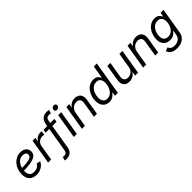

<svg xmlns="http://www.w3.org/2000/svg" viewBox="286 -2227 3915 3915"><g transform="rotate(-45 2244.0 -269.5)"><path d="M255.4 11.7Q189.5 11.7 142.1 -13.9Q94.7 -39.6 68.8 -88.6Q43 -137.7 43 -208.5Q43 -280.3 65.4 -342.5Q87.9 -404.8 128.4 -451.4Q168.9 -498 222.7 -524.4Q276.4 -550.8 337.9 -550.8Q390.6 -550.8 429.9 -533Q469.2 -515.1 490.7 -481.9Q512.2 -448.7 512.2 -402.8Q512.2 -356.9 488.3 -324.5Q464.4 -292 414.6 -271.7Q364.7 -251.5 287.6 -241.9Q210.4 -232.4 104 -232.4L115.7 -299.8Q205.1 -299.8 264.9 -305.2Q324.7 -310.5 359.9 -322.8Q395 -335 410.2 -355Q425.3 -375 425.3 -404.3Q425.3 -436 399.4 -454.8Q373.5 -473.6 329.6 -473.6Q274.9 -473.6 236.6 -448.2Q198.2 -422.9 173.8 -382.6Q149.4 -342.3 138.2 -296.1Q127 -250 127 -208Q127 -168.5 139.4 -136.2Q151.9 -104 181.4 -84.7Q210.9 -65.4 260.7 -65.4Q314 -65.4 354.5 -88.6Q395 -111.8 415.5 -151.4L497.1 -133.3Q467.8 -66.9 403.1 -27.6Q338.4 11.7 255.4 11.7Z M594.2 0 683.6 -539.1H767.1L753.4 -456.1H758.3Q779.8 -497.1 821 -522Q862.3 -546.9 911.1 -546.9Q921.4 -546.9 933.6 -546.4Q945.8 -545.9 953.1 -545.4L938.5 -458Q933.1 -459 918.5 -460.9Q903.8 -462.9 887.2 -462.9Q850.6 -462.9 818.6 -447.3Q786.6 -431.6 764.9 -403.3Q743.2 -375 736.8 -336.4L681.2 0Z M1314.5 -539.1 1302.7 -467.8H987.8L999.5 -539.1ZM918 215.3Q907.7 215.3 899.2 214.6Q890.6 213.9 882.6 212.6Q874.5 211.4 864.3 209L884.3 130.4Q892.6 132.3 905.8 133.8Q918.9 135.3 926.8 135.3Q962.4 135.3 981.4 116.9Q1000.5 98.6 1006.8 58.1L1114.3 -588.9Q1123 -642.1 1147.5 -679Q1171.9 -715.8 1210.4 -734.9Q1249 -753.9 1299.3 -753.9Q1316.9 -753.9 1333 -751.7Q1349.1 -749.5 1365.7 -746.6L1344.2 -672.4Q1335.4 -673.8 1318.8 -674.6Q1302.2 -675.3 1288.6 -675.3Q1250.5 -675.3 1229.5 -653.8Q1208.5 -632.3 1201.2 -586.9L1094.2 57.6Q1085.9 109.4 1063.2 144.5Q1040.5 179.7 1004.2 197.5Q967.8 215.3 918 215.3Z M1333 0 1422.4 -539.1H1509.3L1419.9 0ZM1481 -630.9Q1456.5 -630.9 1441.7 -647.9Q1426.8 -665 1430.7 -689Q1434.6 -712.9 1455.1 -729.7Q1475.6 -746.6 1500.5 -746.6Q1525.4 -746.6 1540.3 -729.7Q1555.2 -712.9 1551.3 -689Q1547.4 -665 1526.6 -647.9Q1505.9 -630.9 1481 -630.9Z M1707.5 -318.4 1654.3 0H1567.4L1657.2 -539.1H1740.7L1719.2 -408.7L1704.1 -411.1Q1741.2 -484.4 1790.8 -515.6Q1840.3 -546.9 1900.9 -546.9Q1956.5 -546.9 1996.1 -523.4Q2035.6 -500 2052.5 -453.6Q2069.3 -407.2 2057.6 -337.9L2001.5 0H1914.6L1970.7 -336.9Q1981.4 -401.4 1955.6 -434.8Q1929.7 -468.3 1874 -468.3Q1834.5 -468.3 1799.3 -450.9Q1764.2 -433.6 1739.7 -400.1Q1715.3 -366.7 1707.5 -318.4Z M2355.5 11.2Q2266.6 11.2 2214.6 -47.4Q2162.6 -106 2162.6 -205.6Q2162.6 -269.5 2181.2 -330.1Q2199.7 -390.6 2235.4 -439.7Q2271 -488.8 2322.3 -517.8Q2373.5 -546.9 2438 -546.9Q2487.8 -546.9 2517.6 -530.8Q2547.4 -514.6 2563.2 -492.4Q2579.1 -470.2 2586.9 -451.7H2591.8L2637.2 -727.5H2724.1L2604 0H2519.5L2533.7 -82.5H2526.4Q2511.7 -62.5 2490 -40.8Q2468.3 -19 2435.3 -3.9Q2402.3 11.2 2355.5 11.2ZM2371.1 -66.4Q2419.9 -66.4 2456.8 -89.6Q2493.7 -112.8 2518.8 -151.6Q2543.9 -190.4 2556.9 -237.1Q2569.8 -283.7 2569.8 -329.6Q2569.8 -394 2539.6 -431.6Q2509.3 -469.2 2448.2 -469.2Q2399.9 -469.2 2363 -446.3Q2326.2 -423.3 2301 -385.5Q2275.9 -347.7 2262.9 -302Q2250 -256.3 2250 -209.5Q2250 -145.5 2280.3 -106Q2310.5 -66.4 2371.1 -66.4Z M2936.5 7.3Q2882.3 7.3 2844.2 -15.1Q2806.2 -37.6 2789.8 -83.5Q2773.4 -129.4 2784.7 -198.2L2840.8 -539.1H2927.7L2872.6 -205.6Q2862.3 -142.1 2888.9 -106.4Q2915.5 -70.8 2973.1 -70.8Q3011.2 -70.8 3045.2 -87.4Q3079.1 -104 3103 -136.7Q3127 -169.4 3134.8 -217.8L3187.5 -539.1H3274.9L3185.5 0H3101.6L3123 -130.9H3137.2Q3100.1 -55.7 3048.6 -24.2Q2997.1 7.3 2936.5 7.3Z M3473.1 -318.4 3419.9 0H3333L3422.9 -539.1H3506.3L3484.9 -408.7L3469.7 -411.1Q3506.8 -484.4 3556.4 -515.6Q3606 -546.9 3666.5 -546.9Q3722.2 -546.9 3761.7 -523.4Q3801.3 -500 3818.1 -453.6Q3835 -407.2 3823.2 -337.9L3767.1 0H3680.2L3736.3 -336.9Q3747.1 -401.4 3721.2 -434.8Q3695.3 -468.3 3639.6 -468.3Q3600.1 -468.3 3564.9 -450.9Q3529.8 -433.6 3505.4 -400.1Q3481 -366.7 3473.1 -318.4Z M4104.5 214.8Q4042.5 214.8 3999.5 198Q3956.5 181.2 3931.2 153.1Q3905.8 125 3897.5 91.3L3974.6 59.6Q3981.9 77.1 3995.6 95.5Q4009.3 113.8 4035.6 126.2Q4062 138.7 4106.4 138.7Q4174.3 138.7 4222.9 104.7Q4271.5 70.8 4282.7 4.4L4299.3 -95.2L4293 -93.8Q4278.3 -74.7 4256.6 -54Q4234.9 -33.2 4202.9 -19Q4170.9 -4.9 4123.5 -4.9Q4065.4 -4.9 4021.5 -29.3Q3977.5 -53.7 3953.1 -100.3Q3928.7 -147 3928.7 -212.4Q3928.7 -274.9 3947.8 -334.2Q3966.8 -393.6 4002.4 -441.4Q4038.1 -489.3 4089.1 -518.1Q4140.1 -546.9 4204.1 -546.9Q4241.2 -546.9 4267.1 -537.4Q4293 -527.8 4309.6 -512.7Q4326.2 -497.6 4336.4 -481.2Q4346.7 -464.8 4352.5 -451.2L4360.4 -453.1L4375 -539.1H4459.5L4367.7 14.2Q4355.5 85.4 4317.4 129.6Q4279.3 173.8 4223.9 194.3Q4168.5 214.8 4104.5 214.8ZM4139.2 -82Q4189 -82 4225.6 -103.8Q4262.2 -125.5 4286.9 -161.6Q4311.5 -197.8 4323.7 -241.9Q4335.9 -286.1 4335.9 -331.1Q4335.9 -394.5 4305.4 -431.9Q4274.9 -469.2 4214.4 -469.2Q4167 -469.2 4130.1 -447.3Q4093.3 -425.3 4067.9 -388.7Q4042.5 -352.1 4029.3 -307.1Q4016.1 -262.2 4016.1 -216.3Q4016.1 -154.3 4047.4 -118.2Q4078.6 -82 4139.2 -82Z"/></g></svg>

Font: Inter 18pt
Style: Italic
Weight: 400
Italic angle: -9.3988°
Designer: Rasmus Andersson
Foundry: rsms
Version: Version 4.001;git-66647c0bb